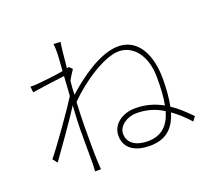

<svg xmlns="http://www.w3.org/2000/svg" viewBox="-131 -947 1263 1140"><g transform="rotate(-20 500.0 -376.5)"><path d="M350 -615C345 -614 340 -612 337 -611C344 -691 351 -752 355 -772L311 -774C314 -755 314 -733 314 -716C314 -705 311 -662 307 -605C251 -594 173 -587 140 -584C127 -583 112 -582 96 -583L100 -546C169 -557 264 -569 305 -574C302 -535 300 -494 297 -451C252 -379 127 -202 71 -133L94 -104C158 -194 244 -314 294 -393C290 -329 287 -273 287 -245V-23C287 -7 285 14 284 21H322C321 6 320 -7 319 -24C316 -107 317 -145 317 -245C317 -292 319 -347 322 -404C416 -500 567 -601 660 -601C748 -601 821 -520 821 -377C821 -313 819 -256 808 -205C757 -233 704 -250 636 -250C553 -250 487 -201 487 -130C487 -42 563 -10 643 -10C743 -10 799 -58 828 -154C861 -131 897 -99 934 -58L954 -85C915 -124 879 -160 836 -187C846 -236 851 -294 851 -360C851 -507 793 -630 666 -630C550 -630 410 -525 325 -448C326 -477 328 -506 331 -534C343 -557 357 -577 369 -596ZM641 -40C572 -40 517 -69 517 -132C517 -180 572 -220 633 -220C697 -220 749 -204 801 -172C778 -92 732 -40 641 -40Z"/></g></svg>

Font: SSpoqa Han Sans Neo Thin
Style: Regular
Weight: 100
Designer: [Spoqa Han Sans Neo] Dong-huui Kim  Younghwa Kang  Yujin Lee  [Noto Sans] Ryoko NISHIZUKA  (kana & ideographs); Paul D. 
Foundry: Spoqa (http://www.spoqa-han-sans.com)
Version: Version 1.000